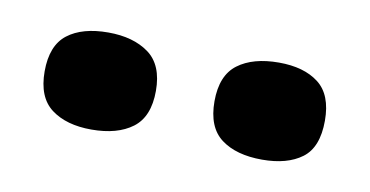

<svg xmlns="http://www.w3.org/2000/svg" viewBox="-30 -782 436 226"><g transform="rotate(10 187.5 -669.0)"><path d="M290 -611Q259 -611 241 -624.5Q223 -638 223 -669Q223 -700 241 -713.5Q259 -727 290 -727Q320 -727 337.5 -713.5Q355 -700 355 -669Q355 -637 337.5 -624Q320 -611 290 -611ZM86 -611Q56 -611 38 -624.5Q20 -638 20 -669Q20 -700 37.5 -713.5Q55 -727 86 -727Q116 -727 134.5 -713.5Q153 -700 153 -669Q153 -638 135 -624.5Q117 -611 86 -611Z"/></g></svg>

Font: Bricolage Grotesque 12pt SemiBold
Style: Regular
Weight: 600
Designer: Mathieu Triay
Foundry: Atelier Triay
Version: Version 1.001; ttfautohint (v1.8.4.7-5d5b);gftools[0.9.33.de